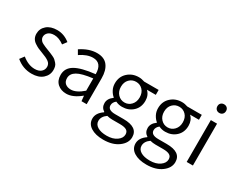

<svg xmlns="http://www.w3.org/2000/svg" viewBox="-111 -1195 2382 1927"><g transform="rotate(30 1079.5 -231.5)"><path d="M209 12Q108 12 29 -55L66 -104Q139 -45 212 -45Q260 -45 286 -68Q312 -91 312 -126Q312 -161 282.5 -182Q253 -203 199 -222Q166 -234 145.5 -243.5Q125 -253 100.5 -269.5Q76 -286 64 -309Q52 -332 52 -361Q52 -420 96.5 -458.5Q141 -497 217 -497Q297 -497 364 -443L329 -396Q270 -439 217 -439Q171 -439 147 -417.5Q123 -396 123 -365Q123 -351 130 -339Q137 -327 144.5 -319.5Q152 -312 171 -303Q190 -294 199 -290Q208 -286 232 -277Q260 -266 269 -262.5Q278 -259 302 -248Q326 -237 335.5 -228Q345 -219 359 -204Q373 -189 378 -170.5Q383 -152 383 -130Q383 -70 336.5 -29Q290 12 209 12Z M611 12Q549 12 509 -24Q469 -60 469 -125Q469 -204 541 -246.5Q613 -289 771 -306Q771 -436 667 -436Q598 -436 520 -383L491 -433Q587 -497 679 -497Q763 -497 803 -444.5Q843 -392 843 -300V0H783L777 -59H774Q688 12 611 12ZM630 -47Q694 -47 771 -115V-257Q646 -242 593.5 -211Q541 -180 541 -129Q541 -88 566 -67.5Q591 -47 630 -47Z M1164 226Q1073 226 1018.5 191Q964 156 964 95Q964 31 1035 -17V-21Q992 -48 992 -100Q992 -152 1045 -190V-194Q1019 -215 1001 -249Q983 -283 983 -324Q983 -401 1035 -449Q1087 -497 1162 -497Q1195 -497 1229 -485H1397V-428H1294Q1337 -388 1337 -323Q1337 -247 1287 -200.5Q1237 -154 1162 -154Q1122 -154 1088 -171Q1055 -145 1055 -111Q1055 -56 1141 -56H1238Q1405 -56 1405 59Q1405 127 1338 176.5Q1271 226 1164 226ZM1162 -204Q1207 -204 1238.5 -237.5Q1270 -271 1270 -324Q1270 -378 1239 -410.5Q1208 -443 1162 -443Q1116 -443 1084.5 -410.5Q1053 -378 1053 -324Q1053 -271 1084.5 -237.5Q1116 -204 1162 -204ZM1174 174Q1244 174 1288.5 142.5Q1333 111 1333 69Q1333 35 1308 20.5Q1283 6 1232 6H1143Q1112 6 1081 -2Q1028 35 1028 85Q1028 126 1067 150Q1106 174 1174 174Z M1664 226Q1573 226 1518.5 191Q1464 156 1464 95Q1464 31 1535 -17V-21Q1492 -48 1492 -100Q1492 -152 1545 -190V-194Q1519 -215 1501 -249Q1483 -283 1483 -324Q1483 -401 1535 -449Q1587 -497 1662 -497Q1695 -497 1729 -485H1897V-428H1794Q1837 -388 1837 -323Q1837 -247 1787 -200.5Q1737 -154 1662 -154Q1622 -154 1588 -171Q1555 -145 1555 -111Q1555 -56 1641 -56H1738Q1905 -56 1905 59Q1905 127 1838 176.5Q1771 226 1664 226ZM1662 -204Q1707 -204 1738.5 -237.5Q1770 -271 1770 -324Q1770 -378 1739 -410.5Q1708 -443 1662 -443Q1616 -443 1584.5 -410.5Q1553 -378 1553 -324Q1553 -271 1584.5 -237.5Q1616 -204 1662 -204ZM1674 174Q1744 174 1788.5 142.5Q1833 111 1833 69Q1833 35 1808 20.5Q1783 6 1732 6H1643Q1612 6 1581 -2Q1528 35 1528 85Q1528 126 1567 150Q1606 174 1674 174Z M1989 -640Q1989 -662 2003 -675.5Q2017 -689 2039 -689Q2061 -689 2075 -675.5Q2089 -662 2089 -640Q2089 -617 2075 -603Q2061 -589 2039 -589Q2017 -589 2003 -603Q1989 -617 1989 -640ZM2002 0V-485H2074V0Z"/></g></svg>

Font: Assistant
Style: Regular
Weight: 400
Designer: Hebrew By Ben Nathan, Latin by Paul Hunt
Version: Version 2.001;PS 002.001;hotconv 1.0.88;makeotf.lib2.5.64775